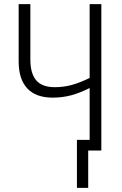

<svg xmlns="http://www.w3.org/2000/svg" viewBox="-20 -734 597 936"><path d="M410 0V182H355V-52H417V-305Q370 -281 327 -269.5Q284 -258 237 -258Q155 -258 113 -303Q71 -348 71 -434V-714H128V-444Q128 -376 156.5 -342.5Q185 -309 247 -309Q291 -309 330.5 -320Q370 -331 417 -354V-714H474V0Z"/></svg>

Font: Noto Sans Display Light Narrow
Style: Regular
Weight: 300
Width: 4
Designer: Monotype Design team
Foundry: Monotype Imaging Inc.
Version: Version 1.000